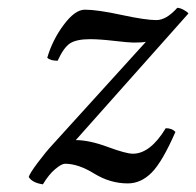

<svg xmlns="http://www.w3.org/2000/svg" viewBox="-20 -464 507 496"><path d="M54.2 -6.8Q57.1 -16.6 77.6 -43.9Q98.1 -71.3 116.2 -90.8L356.9 -356Q347.2 -354 325.2 -354Q313 -354 275.1 -358.4Q237.3 -362.8 212.9 -362.8Q177.7 -362.8 161.1 -352.1Q144.5 -341.3 128.9 -307.1Q109.9 -307.1 102.1 -314.9Q115.7 -361.3 144.8 -400.1Q173.8 -439 199.2 -439Q231.4 -439 293.7 -425.5Q356 -412.1 383.8 -412.1Q409.7 -412.1 438 -443.8Q444.8 -443.8 454.6 -438.5Q464.4 -433.1 466.8 -429.2L175.8 -102.1Q210.4 -102.1 258.1 -84.5Q305.7 -66.9 323.2 -66.9Q368.2 -66.9 408.2 -132.8Q424.8 -132.8 433.1 -123Q399.4 -45.9 371.8 -18.1Q344.2 9.8 310.1 9.8Q265.1 9.8 224.1 -15.1Q182.6 -41 147.9 -41Q139.2 -41 122.6 -27.1Q106 -13.2 90.8 12.2Q63.5 8.3 54.2 -6.8Z"/></svg>

Font: Common Serif
Style: Italic
Weight: 400
Italic angle: -12°
Designer: Philipp H. Poll, Khaled Hosny
Foundry: Stefan Peev, Context Ltd.
Version: Version 1.026